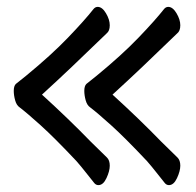

<svg xmlns="http://www.w3.org/2000/svg" viewBox="-20 -516 570 558"><path d="M496 -58Q504 -50 504 -34.5Q504 -19 494.5 1.5Q485 22 471 22Q464 22 459 16Q446 0 433.5 -16Q421 -32 407 -48Q343 -116 303 -152Q263 -188 242 -204Q233 -210 229 -224.5Q225 -239 225 -252Q225 -266 231 -272L261 -296Q334 -356 382.5 -406.5Q431 -457 457 -490Q462 -496 469 -496Q482 -496 493 -477.5Q504 -459 504 -442.5Q504 -426 495 -419Q486 -410 394 -322Q354 -284 307 -241Q385 -170 449 -104ZM291 -58Q299 -50 299 -34.5Q299 -19 289.5 1.5Q280 22 266 22Q259 22 254 16Q241 0 228.5 -16Q216 -32 202 -48Q138 -116 98 -152Q58 -188 37 -204Q28 -210 24 -224.5Q20 -239 20 -252Q20 -266 26 -272L56 -296Q129 -356 177.5 -406.5Q226 -457 252 -490Q257 -496 264 -496Q277 -496 288 -477.5Q299 -459 299 -442.5Q299 -426 290 -419Q281 -410 189 -322Q149 -284 102 -241Q180 -170 244 -104Z"/></svg>

Font: Moon Stars Kai
Style: Bold
Weight: 700
Designer: GuiWonder
Version: Version 1.101